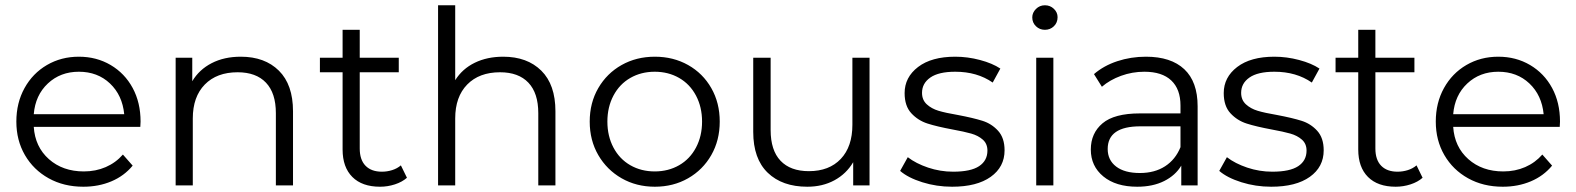

<svg xmlns="http://www.w3.org/2000/svg" viewBox="-20 -703 5977 728"><path d="M512 -222H108Q113 -146 165.5 -99.5Q218 -53 298 -53Q343 -53 381 -69.5Q419 -86 446 -117L483 -75Q451 -36 402.5 -15.5Q354 5 296 5Q222 5 164.5 -27Q107 -59 74.5 -115Q42 -171 42 -242Q42 -313 73 -369Q104 -425 158 -456.5Q212 -488 279 -488Q346 -488 399.5 -456.5Q453 -425 483 -369.5Q513 -314 513 -242ZM108 -270H451Q444 -342 397 -386.5Q350 -431 279 -431Q209 -431 161.5 -386.5Q114 -342 108 -270Z M1091 -281V0H1026V-274Q1026 -350 988.5 -389.5Q951 -429 881 -429Q802 -429 756.5 -382.5Q711 -336 711 -254V0H646V-484H709V-395Q735 -439 782.5 -463.5Q830 -488 893 -488Q984 -488 1037.5 -435Q1091 -382 1091 -281Z M1523 -29Q1505 -13 1477.5 -4Q1450 5 1421 5Q1353 5 1316 -32Q1279 -69 1279 -136V-429H1193V-484H1279V-590H1344V-484H1492V-429H1344V-140Q1344 -97 1366 -74.5Q1388 -52 1428 -52Q1448 -52 1467 -58Q1486 -64 1500 -76Z M2086 -281V0H2021V-274Q2021 -350 1983.5 -389.5Q1946 -429 1876 -429Q1797 -429 1751.5 -382.5Q1706 -336 1706 -254V0H1641V-683H1706V-399Q1733 -442 1780 -465Q1827 -488 1888 -488Q1979 -488 2032.5 -435Q2086 -382 2086 -281Z M2463 5Q2393 5 2337 -27Q2281 -59 2248.5 -115Q2216 -171 2216 -242Q2216 -313 2248.5 -369Q2281 -425 2337 -456.5Q2393 -488 2463 -488Q2533 -488 2589 -456.5Q2645 -425 2677 -369Q2709 -313 2709 -242Q2709 -171 2677 -115Q2645 -59 2589 -27Q2533 5 2463 5ZM2462.5 -53Q2514 -53 2555 -76.5Q2596 -100 2619 -143.5Q2642 -187 2642 -242Q2642 -297 2619 -340.5Q2596 -384 2555 -407.5Q2514 -431 2462.5 -431Q2411 -431 2370 -407.5Q2329 -384 2306 -340.5Q2283 -297 2283 -242Q2283 -187 2306 -143.5Q2329 -100 2370 -76.5Q2411 -53 2462.5 -53Z M3277 -484V0H3215V-88Q3189 -44 3144 -19.5Q3099 5 3041 5Q2946 5 2891 -48Q2836 -101 2836 -203V-484H2902V-210Q2902 -133 2939.5 -93.5Q2977 -54 3047 -54Q3124 -54 3168 -100.5Q3212 -147 3212 -230V-484Z M3393 -55 3422 -107Q3453 -83 3499 -67.5Q3545 -52 3594 -52Q3661 -52 3692.5 -73Q3724 -94 3724 -132Q3724 -158 3706.5 -173.5Q3689 -189 3662.5 -196.5Q3636 -204 3592 -212Q3533 -223 3497 -234.5Q3461 -246 3435.5 -273.5Q3410 -301 3410 -350Q3410 -410 3461 -449Q3512 -488 3602 -488Q3649 -488 3696 -475.5Q3743 -463 3773 -443L3744 -390Q3685 -431 3602 -431Q3539 -431 3507.5 -409Q3476 -387 3476 -351Q3476 -324 3494 -307.5Q3512 -291 3538.5 -283Q3565 -275 3612 -267Q3670 -256 3705 -245Q3740 -234 3764.5 -207Q3789 -180 3789 -133Q3789 -70 3736.5 -32.5Q3684 5 3590 5Q3531 5 3477 -12Q3423 -29 3393 -55Z M3909 -484H3974V0H3909ZM3894 -637Q3894 -655 3908 -669Q3922 -683 3942 -683Q3962 -683 3976 -669.5Q3990 -656 3990 -638Q3990 -617 3976 -603.5Q3962 -590 3942 -590Q3922 -590 3908 -603.5Q3894 -617 3894 -637Z M4521 -300V0H4459V-75Q4437 -38 4394 -16.5Q4351 5 4292 5Q4211 5 4163.5 -34Q4116 -73 4116 -136Q4116 -198 4160.5 -235.5Q4205 -273 4302 -273H4456V-303Q4456 -365 4421 -398Q4386 -431 4319 -431Q4273 -431 4230.5 -415.5Q4188 -400 4158 -374L4128 -422Q4165 -454 4216.5 -471Q4268 -488 4325 -488Q4420 -488 4470.5 -440.5Q4521 -393 4521 -300ZM4456 -145V-224H4304Q4180 -224 4180 -138Q4180 -96 4212 -71.5Q4244 -47 4302 -47Q4358 -47 4397.5 -72.5Q4437 -98 4456 -145Z M4603 -55 4632 -107Q4663 -83 4709 -67.5Q4755 -52 4804 -52Q4871 -52 4902.5 -73Q4934 -94 4934 -132Q4934 -158 4916.5 -173.5Q4899 -189 4872.5 -196.5Q4846 -204 4802 -212Q4743 -223 4707 -234.5Q4671 -246 4645.5 -273.5Q4620 -301 4620 -350Q4620 -410 4671 -449Q4722 -488 4812 -488Q4859 -488 4906 -475.5Q4953 -463 4983 -443L4954 -390Q4895 -431 4812 -431Q4749 -431 4717.5 -409Q4686 -387 4686 -351Q4686 -324 4704 -307.5Q4722 -291 4748.5 -283Q4775 -275 4822 -267Q4880 -256 4915 -245Q4950 -234 4974.5 -207Q4999 -180 4999 -133Q4999 -70 4946.5 -32.5Q4894 5 4800 5Q4741 5 4687 -12Q4633 -29 4603 -55Z M5374 -29Q5356 -13 5328.5 -4Q5301 5 5272 5Q5204 5 5167 -32Q5130 -69 5130 -136V-429H5044V-484H5130V-590H5195V-484H5343V-429H5195V-140Q5195 -97 5217 -74.5Q5239 -52 5279 -52Q5299 -52 5318 -58Q5337 -64 5351 -76Z M5894 -222H5490Q5495 -146 5547.5 -99.5Q5600 -53 5680 -53Q5725 -53 5763 -69.5Q5801 -86 5828 -117L5865 -75Q5833 -36 5784.5 -15.5Q5736 5 5678 5Q5604 5 5546.5 -27Q5489 -59 5456.5 -115Q5424 -171 5424 -242Q5424 -313 5455 -369Q5486 -425 5540 -456.5Q5594 -488 5661 -488Q5728 -488 5781.5 -456.5Q5835 -425 5865 -369.5Q5895 -314 5895 -242ZM5490 -270H5833Q5826 -342 5779 -386.5Q5732 -431 5661 -431Q5591 -431 5543.5 -386.5Q5496 -342 5490 -270Z"/></svg>

Font: Montserrat Ace
Style: Regular
Weight: 400
Designer: Julieta Ulanovsky
Foundry: Julieta Ulanovsky
Version: Version 1